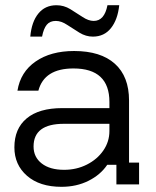

<svg xmlns="http://www.w3.org/2000/svg" viewBox="-20 -705 598 734"><path d="M215 9.2Q131.7 9.2 83.3 -32.9Q35 -75 35 -141.7Q35 -213.3 82.1 -252.5Q129.2 -291.7 218.3 -291.7H398.3V-315Q398.3 -443.3 260.8 -443.3Q149.2 -443.3 126.7 -358.3H46.7Q58.3 -430 116.3 -470Q174.2 -510 263.3 -510Q365 -510 419.2 -461.2Q473.3 -412.5 473.3 -320.8V-83.3H511.7V0H425V-75H390Q364.2 -36.7 318.3 -13.8Q272.5 9.2 215 9.2ZM225 -55.8Q272.5 -55.8 312.1 -75.8Q351.7 -95.8 375 -129.6Q398.3 -163.3 398.3 -204.2V-231.7H224.2Q108.3 -231.7 108.3 -145Q108.3 -104.2 139.6 -80Q170.8 -55.8 225 -55.8ZM95.8 -565Q100.8 -621.7 126.7 -653.3Q152.5 -685 195.8 -685Q224.2 -685 248.8 -670Q273.3 -655 295.8 -640Q318.3 -625 338.3 -625Q379.2 -625 390.8 -685H435.8Q430 -630 404.2 -597.5Q378.3 -565 335 -565Q308.3 -565 283.8 -580Q259.2 -595 236.7 -610Q214.2 -625 193.3 -625Q170.8 -625 158.8 -610.4Q146.7 -595.8 140.8 -565Z"/></svg>

Font: Funnel Display Light Light
Style: Regular
Weight: 300
Version: Version 1.000